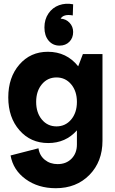

<svg xmlns="http://www.w3.org/2000/svg" viewBox="-20 -787 612 1019"><path d="M275.9 211.9Q182.6 211.9 116.2 163.8Q49.8 115.7 36.1 38.1L184.1 0Q189.9 38.6 218 61.3Q246.1 84 286.1 84Q331.5 84 359.9 54.9Q388.2 25.9 388.2 -20V-95.2Q328.6 -27.8 235.8 -27.8Q142.6 -27.8 83.3 -95.7Q23.9 -163.6 23.9 -270Q23.9 -376.5 82.8 -444.3Q141.6 -512.2 233.9 -512.2Q333.5 -512.2 395 -435.1L419.9 -500H523.9V-40Q523.9 70.8 454.6 141.4Q385.3 211.9 275.9 211.9ZM202.1 -339.6Q171.9 -303.2 171.9 -246.1Q171.9 -189 202.1 -152.6Q232.4 -116.2 279.8 -116.2Q327.1 -116.2 357.7 -152.6Q388.2 -189 388.2 -246.1Q388.2 -303.2 357.7 -339.6Q327.1 -376 279.8 -376Q232.4 -376 202.1 -339.6ZM215.8 -641.1Q215.8 -684.1 237.1 -715.3Q258.3 -746.6 293.2 -759.3Q328.1 -772 368.2 -764.2L366.2 -705.1Q317.4 -713.9 301.8 -688Q330.1 -686.5 349.1 -666.3Q368.2 -646 368.2 -617.2Q368.2 -585.4 348.1 -565.2Q328.1 -544.9 295.9 -544.9Q260.3 -544.9 238 -571.3Q215.8 -597.7 215.8 -641.1Z"/></svg>

Font: Apfel Grotezk
Style: Bold
Weight: 700
Designer: Luigi Gorlero
Foundry: Collletttivo
Version: Version 2.000;FEAKit 1.0